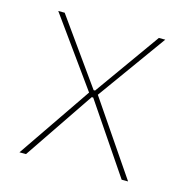

<svg xmlns="http://www.w3.org/2000/svg" viewBox="-80 -561 613 636"><g transform="rotate(15 227.0 -243.0)"><path d="M41 0 215 -254.5V-247.5L44 -485.5H66L225 -262.5H230L389 -485.5H411L240 -248V-255L413.5 0H391.5L230 -238.5H225L63.5 0Z"/></g></svg>

Font: Anek Latin Thin
Style: Regular
Weight: 250
Designer: Yesha Goshar
Foundry: Ek Type
Version: Version 1.003